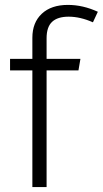

<svg xmlns="http://www.w3.org/2000/svg" viewBox="-20 -763 419 783"><path d="M170 -607V-523H308L300 -476H170V0H112V-476H21V-523H112V-609Q112 -671 150.5 -707Q189 -743 257 -743Q318 -743 379 -715L359 -672Q307 -695 260 -695Q215 -695 192.5 -674Q170 -653 170 -607Z"/></svg>

Font: Statis Sans Light
Style: Regular
Weight: 300
Designer: bBox Type GmbH
Foundry: bBox Type GmbH
Version: Version 1.000